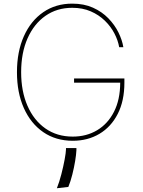

<svg xmlns="http://www.w3.org/2000/svg" viewBox="-20 -757 779 1046"><path d="M629.3 -500Q622.9 -537.3 603.2 -575.1Q583.5 -612.9 551 -644.5Q518.5 -676.1 474.1 -695.3Q429.7 -714.5 373.6 -714.5Q290.1 -714.5 227.5 -670.6Q164.8 -626.8 130 -547.8Q95.2 -468.8 95.2 -363.6Q95.2 -259.9 129.6 -180.8Q164.1 -101.6 227.3 -57.2Q290.5 -12.8 376.4 -12.8Q451.3 -12.8 509.6 -47.8Q567.8 -82.7 601.2 -148.4Q634.6 -214.1 634.9 -306.8H383.5V-329.5H657.7V-306.8Q657.7 -207.4 621.4 -136.5Q585.2 -65.7 521.7 -27.9Q458.1 9.9 376.4 9.9Q284.1 9.9 215.7 -37.1Q147.4 -84.2 109.9 -168.3Q72.4 -252.5 72.4 -363.6Q72.4 -475.5 110.1 -559.7Q147.7 -643.8 215.6 -690.5Q283.4 -737.2 373.6 -737.2Q437.5 -737.2 486.5 -715.2Q535.5 -693.2 570.1 -657.5Q604.8 -621.8 625.2 -580.4Q645.6 -539.1 652 -500ZM396.3 49.7V61.1Q395.2 84.9 389.4 120.4Q383.5 155.9 374.1 193.5Q364.7 231.2 352.3 261.4L289.8 268.5Q303.3 234.7 314.3 191.9Q325.3 149.1 332.2 111.7Q339.1 74.2 339.5 56.8V49.7Z"/></svg>

Font: Inter UI Thin
Style: Regular
Weight: 100
Designer: Rasmus Andersson
Foundry: rsms
Version: 3.2;8d6f07862